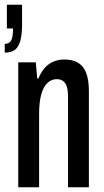

<svg xmlns="http://www.w3.org/2000/svg" viewBox="-29 -790 439 810"><path d="M48 0V-527H122L128 -459H133Q145 -488 161.5 -505.5Q178 -523 198.5 -531Q219 -539 242 -539Q277 -539 300 -525.5Q323 -512 334.5 -482.5Q346 -453 346 -405V0H258V-382Q258 -398 256 -411.5Q254 -425 248.5 -435Q243 -445 233.5 -450.5Q224 -456 210 -456Q188 -456 171 -440Q154 -424 145 -391.5Q136 -359 136 -309V0ZM-9 -568V-605Q11 -605 18.5 -620Q26 -635 26 -670H0V-770H64V-686Q64 -643 56.5 -617Q49 -591 33.5 -579.5Q18 -568 -9 -568Z"/></svg>

Font: Archivo ExtraCondensed Medium
Style: Regular
Weight: 500
Width: 2
Designer: Hector Gatti
Foundry: Omnibus-Type
Version: Version 2.001